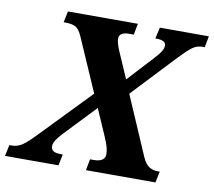

<svg xmlns="http://www.w3.org/2000/svg" viewBox="-129 -805 997 895"><g transform="rotate(10 369.5 -357.0)"><path d="M-50 0 -39 -53H-29Q0 -53 23.5 -69.5Q47 -86 85 -126L309 -358L199 -610Q184 -644 166.5 -652.5Q149 -661 120 -661H111L122 -714H453L443 -661H420Q374 -661 374 -629Q374 -611 390 -573L444 -449L560 -575Q574 -590 584.5 -605.5Q595 -621 595 -636Q595 -661 548 -661H545L557 -714H789L779 -661H770Q742 -661 720.5 -645Q699 -629 661 -589L470 -386L591 -106Q605 -75 623 -64Q641 -53 660 -53H673L662 0H333L343 -53H359Q414 -53 414 -90Q414 -104 409.5 -121.5Q405 -139 392 -169L337 -295L199 -150Q181 -131 169.5 -114Q158 -97 158 -83Q158 -69 168.5 -61Q179 -53 208 -53H214L203 0Z"/></g></svg>

Font: Noto Serif
Style: Bold Italic
Weight: 700
Italic angle: -12°
Designer: Monotype Design Team
Foundry: Monotype Imaging Inc.
Version: Version 2.013